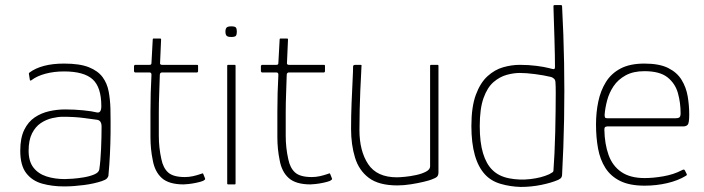

<svg xmlns="http://www.w3.org/2000/svg" viewBox="-20 -728 2781 758"><path d="M233 8Q186 8 146.5 -3Q107 -14 83.5 -44.5Q60 -75 60 -133Q60 -183 75.5 -215Q91 -247 117 -264.5Q143 -282 174.5 -289Q206 -296 237 -296Q273 -296 308.5 -292.5Q344 -289 363 -284Q380 -281 380 -309Q380 -384 345.5 -415Q311 -446 233 -446Q193 -446 159.5 -437Q126 -428 105 -412Q103 -410 100.5 -410Q98 -410 98 -412L94 -437Q94 -439 95 -440Q96 -441 97 -442Q120 -459 154 -468Q188 -477 233 -477Q295 -477 331 -462.5Q367 -448 385 -423.5Q403 -399 409 -367Q415 -335 416 -299Q417 -245 416.5 -202Q416 -159 414 -118.5Q412 -78 408 -34Q407 -29 402 -23.5Q397 -18 382 -13Q367 -8 349 -4Q331 0 311.5 2.5Q292 5 272.5 6.5Q253 8 233 8ZM236 -21Q246 -21 267 -22.5Q288 -24 311.5 -28Q335 -32 352.5 -39.5Q370 -47 372 -59Q377 -92 379 -140Q381 -188 381 -228Q381 -252 364 -255Q348 -257 312 -262Q276 -267 228 -267Q209 -267 185.5 -261.5Q162 -256 141 -242Q120 -228 106.5 -201.5Q93 -175 93 -133Q93 -91 112 -66.5Q131 -42 163.5 -31.5Q196 -21 236 -21Z M705 0Q647 0 619 -25Q591 -50 583 -96Q574 -139 574 -187Q574 -235 574 -287Q574 -324 575 -360.5Q576 -397 578 -433Q578 -442 570 -442H513Q512 -442 510.5 -444Q509 -446 509 -446V-468Q509 -468 510.5 -470Q512 -472 513 -472H570Q574 -472 576 -473.5Q578 -475 578 -480L583 -572Q583 -576 586 -576H612Q614 -576 615 -575Q616 -574 616 -572L612 -481Q611 -477 613 -474.5Q615 -472 619 -472H758Q760 -472 761 -471Q762 -470 762 -468V-446Q762 -446 761 -444Q760 -442 758 -442H619Q617 -442 614 -440Q611 -438 611 -433Q610 -396 608.5 -358.5Q607 -321 607 -283Q607 -239 607 -192Q607 -145 617 -100Q624 -65 644 -47Q664 -29 710 -29Q726 -29 742 -32.5Q758 -36 775 -42Q779 -44 780.5 -43.5Q782 -43 783 -40L789 -25Q791 -21 789 -19Q787 -17 782 -14Q772 -10 755.5 -6.5Q739 -3 724.5 -1.5Q710 0 705 0Z M915 -603Q915 -592 911.5 -587Q908 -582 893 -582Q879 -582 874.5 -587Q870 -592 870 -603Q870 -614 874.5 -619Q879 -624 893 -624Q908 -624 911.5 -619Q915 -614 915 -603ZM910 -4Q910 0 907 0H881Q877 0 877 -4V-468Q877 -472 881 -472H907Q910 -472 910 -468Z M1206 0Q1148 0 1120 -25Q1092 -50 1084 -96Q1075 -139 1075 -187Q1075 -235 1075 -287Q1075 -324 1076 -360.5Q1077 -397 1079 -433Q1079 -442 1071 -442H1014Q1013 -442 1011.5 -444Q1010 -446 1010 -446V-468Q1010 -468 1011.5 -470Q1013 -472 1014 -472H1071Q1075 -472 1077 -473.5Q1079 -475 1079 -480L1084 -572Q1084 -576 1087 -576H1113Q1115 -576 1116 -575Q1117 -574 1117 -572L1113 -481Q1112 -477 1114 -474.5Q1116 -472 1120 -472H1259Q1261 -472 1262 -471Q1263 -470 1263 -468V-446Q1263 -446 1262 -444Q1261 -442 1259 -442H1120Q1118 -442 1115 -440Q1112 -438 1112 -433Q1111 -396 1109.5 -358.5Q1108 -321 1108 -283Q1108 -239 1108 -192Q1108 -145 1118 -100Q1125 -65 1145 -47Q1165 -29 1211 -29Q1227 -29 1243 -32.5Q1259 -36 1276 -42Q1280 -44 1281.5 -43.5Q1283 -43 1284 -40L1290 -25Q1292 -21 1290 -19Q1288 -17 1283 -14Q1273 -10 1256.5 -6.5Q1240 -3 1225.5 -1.5Q1211 0 1206 0Z M1549 4Q1476 4 1436.5 -25.5Q1397 -55 1381.5 -106Q1366 -157 1366 -219Q1366 -271 1368 -321Q1370 -371 1372 -410Q1374 -449 1374 -467Q1375 -470 1377.5 -471Q1380 -472 1384 -472H1401Q1406 -472 1407 -471Q1408 -470 1407 -465Q1407 -457 1405.5 -432Q1404 -407 1402.5 -371.5Q1401 -336 1400 -295Q1399 -254 1399 -215Q1399 -132 1433.5 -80Q1468 -28 1547 -28Q1557 -28 1578.5 -30Q1600 -32 1623 -37Q1646 -42 1662 -50.5Q1678 -59 1678 -71V-468Q1678 -470 1679 -471Q1680 -472 1681 -472H1707Q1709 -472 1710 -471Q1711 -470 1711 -468V-48Q1711 -36 1705.5 -30.5Q1700 -25 1683 -19Q1676 -16 1653.5 -10.5Q1631 -5 1602.5 -0.5Q1574 4 1549 4Z M1841 -230Q1841 -306 1858.5 -353.5Q1876 -401 1904.5 -427Q1933 -453 1966.5 -462.5Q2000 -472 2032 -472Q2067 -472 2098 -468Q2129 -464 2148 -459Q2162 -455 2166.5 -455Q2171 -455 2171 -465Q2171 -482 2170.5 -511Q2170 -540 2169 -573Q2168 -606 2167 -636Q2166 -666 2165.5 -685Q2165 -704 2165 -704Q2165 -706 2166.5 -707Q2168 -708 2169 -708H2195Q2196 -708 2197.5 -707Q2199 -706 2199 -704Q2202 -648 2204 -592Q2206 -536 2207 -480.5Q2208 -425 2208 -369Q2208 -313 2207 -257.5Q2206 -202 2204 -147Q2202 -92 2199 -37Q2199 -33 2196.5 -28Q2194 -23 2184 -18Q2156 -6 2116.5 2Q2077 10 2036 10Q1995 9 1957 -2Q1919 -13 1895 -39Q1868 -68 1854.5 -116Q1841 -164 1841 -230ZM1874 -230Q1874 -166 1887 -123Q1900 -80 1924 -57Q1949 -32 1990 -24Q2031 -16 2074 -21Q2117 -26 2148 -40Q2155 -44 2160 -47Q2165 -50 2165 -55Q2167 -82 2169 -122Q2171 -162 2172 -206Q2173 -250 2173.5 -290.5Q2174 -331 2174 -361Q2174 -391 2173 -401Q2173 -412 2167.5 -417Q2162 -422 2156 -424Q2127 -431 2092 -435.5Q2057 -440 2032 -440Q2008 -440 1980.5 -432.5Q1953 -425 1928.5 -404Q1904 -383 1889 -341Q1874 -299 1874 -230Z M2333 -237Q2333 -284 2342 -327Q2351 -370 2372 -404Q2393 -438 2430 -457.5Q2467 -477 2524 -477Q2583 -477 2618 -459.5Q2653 -442 2671 -412.5Q2689 -383 2695 -347.5Q2701 -312 2701 -276Q2701 -242 2695 -235.5Q2689 -229 2678 -229H2377Q2376 -229 2371 -227.5Q2366 -226 2366 -216Q2367 -160 2382.5 -116.5Q2398 -73 2433 -49Q2468 -25 2525 -25Q2559 -25 2599 -32Q2639 -39 2670 -55Q2675 -58 2678.5 -58.5Q2682 -59 2684 -55L2691 -41Q2692 -39 2691.5 -37.5Q2691 -36 2688 -34Q2657 -15 2614 -5Q2571 5 2525 5Q2466 5 2428.5 -13.5Q2391 -32 2370 -65Q2349 -98 2341 -142Q2333 -186 2333 -237ZM2667 -281Q2667 -322 2656.5 -360Q2646 -398 2615.5 -422.5Q2585 -447 2524 -447Q2480 -447 2450 -430.5Q2420 -414 2402.5 -388Q2385 -362 2377 -332Q2369 -302 2367 -275Q2367 -268 2368.5 -264.5Q2370 -261 2379 -261H2646Q2657 -261 2662 -264.5Q2667 -268 2667 -281Z"/></svg>

Font: Glory Thin Thin
Style: Regular
Weight: 250
Version: Version 1.011